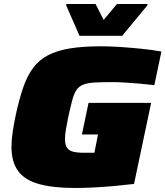

<svg xmlns="http://www.w3.org/2000/svg" viewBox="-20 -926 822 954"><path d="M354 8Q242 8 172 -12Q102 -32 69.5 -77Q37 -122 37 -196Q37 -230 43 -270.5Q49 -311 59 -358Q76 -436 96 -493.5Q116 -551 145.5 -590Q175 -629 219.5 -652Q264 -675 328 -685.5Q392 -696 482 -696Q526 -696 578.5 -692.5Q631 -689 684.5 -683.5Q738 -678 782 -670L747 -503Q713 -507 673.5 -510.5Q634 -514 599 -516Q564 -518 541 -518Q486 -518 450.5 -516Q415 -514 393.5 -505.5Q372 -497 359.5 -478Q347 -459 338.5 -426.5Q330 -394 319 -344Q312 -310 307.5 -283Q303 -256 303 -234Q303 -207 312.5 -192.5Q322 -178 342.5 -172.5Q363 -167 396 -167Q399 -167 407 -167Q415 -167 426.5 -167Q438 -167 449 -167L467 -258H387L420 -415H731L646 -12Q602 -7 549.5 -2Q497 3 446 5.5Q395 8 354 8ZM375 -748 309 -899V-906H455L495 -827L561 -906H713L712 -899L587 -748Z"/></svg>

Font: Saira Expanded Black
Style: Italic
Weight: 900
Width: 7
Italic angle: -12°
Designer: Hector Gatti with collaboration of the Omnibus-Type team
Foundry: Omnibus-Type
Version: Version 1.101